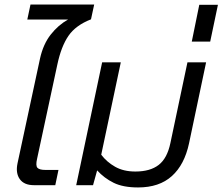

<svg xmlns="http://www.w3.org/2000/svg" viewBox="-20 -814 978 844"><path d="M129 0Q86 0 67 -26.5Q48 -53 57 -96L156 -557Q170 -620 203 -662Q236 -704 279 -728H100L114 -794H394L380 -729Q313 -703 281 -656.5Q249 -610 232 -530L143 -116Q136 -86 144.5 -76.5Q153 -67 180 -67H237L223 0Z M587 10Q521 10 479.5 -10.5Q438 -31 407 -65L389 0H315L429 -540H511L425 -134Q449 -102 486 -81Q523 -60 575 -60Q640 -60 677.5 -89Q715 -118 729 -185L804 -540H886L811 -184Q791 -90 735.5 -40Q680 10 587 10Z M823 -631 856 -793H938L904 -631Z"/></svg>

Font: Kanit Light
Style: Italic
Weight: 300
Italic angle: -12°
Designer: Katatrad Team
Foundry: CadsonDemak
Version: Version 2.000; ttfautohint (v1.8.3)